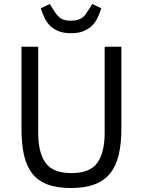

<svg xmlns="http://www.w3.org/2000/svg" viewBox="-20 -933 718 965"><path d="M88 0ZM172 -698V-266Q172 -166 209 -114.5Q246 -63 339 -63Q432 -63 469 -114.5Q506 -166 506 -266V-698H590V-286Q590 -210 576.5 -154Q563 -98 533 -61Q503 -24 454.5 -6Q406 12 336 12Q266 12 218.5 -6Q171 -24 142 -61Q113 -98 100.5 -154Q88 -210 88 -286V-698ZM337 -766Q297 -766 270.5 -778Q244 -790 227.5 -808Q211 -826 201.5 -848Q192 -870 185 -891L230 -913L251 -880Q264 -858 281.5 -843.5Q299 -829 337 -829Q356 -829 369.5 -833Q383 -837 392.5 -843.5Q402 -850 409 -859.5Q416 -869 423 -880L444 -913L489 -891Q482 -870 472.5 -848Q463 -826 446.5 -808Q430 -790 403.5 -778Q377 -766 337 -766Z"/></svg>

Font: Aneliza
Style: Regular
Weight: 400
Designer: Mike Abbink, Paul van der Laan, Pieter van Rosmalen
Foundry: Bold Monday
Version: Version 3.001;September 8, 2019;FontCreator 11.5.0.2425 64-b